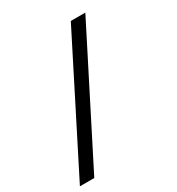

<svg xmlns="http://www.w3.org/2000/svg" viewBox="-192 -852 987 1068"><g transform="rotate(-30 301.0 -318.0)"><path d="M423.8 -729H517.1L100.1 92.8H7.8Z"/></g></svg>

Font: Hack
Style: Italic
Weight: 400
Italic angle: -11°
Monospace: yes
Designer: Christopher Simpkins
Foundry: Christopher Simpkins
Version: Version 2.019; ttfautohint (v1.4.1) -l 4 -r 80 -G 350 -x 0 -